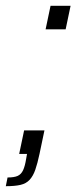

<svg xmlns="http://www.w3.org/2000/svg" viewBox="-54 -530 263 661"><path d="M-34 111 -28 81Q-5 81 7 75.5Q19 70 25.5 56Q32 42 36 17L39 0H12L29 -81H99L82 0Q75 33 67.5 54.5Q60 76 48 89Q36 102 16.5 106.5Q-3 111 -34 111ZM103 -429 120 -510H189L172 -429Z"/></svg>

Font: Saira SemiCondensed Light
Style: Italic
Weight: 300
Width: 4
Italic angle: -12°
Designer: Hector Gatti with collaboration of the Omnibus-Type team
Foundry: Omnibus-Type
Version: Version 1.101